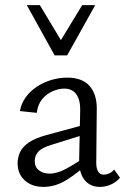

<svg xmlns="http://www.w3.org/2000/svg" viewBox="-20 -726 494 752"><path d="M371 6Q333 6 311 -21.5Q289 -49 290 -101L294 -290Q295 -321 287.5 -340.5Q280 -360 266 -369.5Q252 -379 232 -379Q211 -379 187 -369Q163 -359 145.5 -338Q128 -317 124 -284L58 -291Q63 -320 80 -344Q97 -368 123 -385.5Q149 -403 180 -412.5Q211 -422 243 -422Q303 -422 331.5 -388.5Q360 -355 359 -298L357 -88Q357 -66 364.5 -54Q372 -42 386 -42Q397 -42 408 -47Q419 -52 427 -62L450 -30Q437 -14 416 -4Q395 6 371 6ZM150 6Q105 6 77 -19.5Q49 -45 49 -86Q49 -110 59 -131Q69 -152 93.5 -168.5Q118 -185 162 -197L328 -242L333 -206L179 -158Q141 -146 128.5 -130Q116 -114 116 -96Q116 -71 133 -58.5Q150 -46 174 -46Q204 -46 240 -65.5Q276 -85 320 -116L331 -92Q288 -51 243 -22.5Q198 6 150 6ZM194 -509 207 -550 302 -706H353L243 -509ZM194 -509 85 -706H136L231 -548L243 -509Z"/></svg>

Font: Ysabeau Office
Style: Regular
Weight: 400
Designer: Christian Thalmann (Catharsis Fonts)
Version: Version 2.001;gftools[0.9.30]; featfreeze: tnum,lnum,ss02